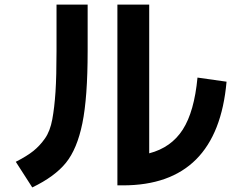

<svg xmlns="http://www.w3.org/2000/svg" viewBox="-20 -773 1040 839"><path d="M227 -753H363V-550Q363 -347 340 -234.5Q317 -122 268 -61.5Q219 -1 121 46L49 -66Q98 -91 126 -113.5Q154 -136 176.5 -168Q199 -200 208.5 -251.5Q218 -303 222.5 -371.5Q227 -440 227 -550ZM632 -103Q728 -128 778.5 -206.5Q829 -285 843 -434L970 -416Q930 37 517 37H493V-753H632Z"/></svg>

Font: Mplus 1p Bold
Style: Bold
Weight: 700
Version: Version 1.061